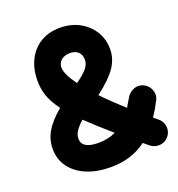

<svg xmlns="http://www.w3.org/2000/svg" viewBox="-143 -854 966 1040"><g transform="rotate(-20 340.5 -334.0)"><path d="M56.2 -132.3Q56.2 -184.1 83 -230.7Q109.9 -277.3 170.4 -327.6Q133.3 -377.4 119.1 -419.2Q105 -460.9 105 -505.9Q105 -575.2 131.1 -626.7Q157.2 -678.2 204.6 -707Q252 -735.8 316.4 -735.8Q378.9 -735.8 428 -709.5Q477.1 -683.1 505.4 -637.7Q533.7 -592.3 533.7 -534.7Q533.7 -479 500.7 -430.4Q467.8 -381.8 388.7 -321.3Q441.4 -266.1 510.7 -203.6Q524.4 -225.1 538.6 -250.5Q553.2 -277.3 581.1 -288.8Q608.9 -300.3 636.2 -288.1Q664.1 -275.9 675.8 -246.1Q687.5 -216.3 673.8 -189.5Q649.9 -142.6 625 -105.5Q637.7 -95.2 650.4 -85Q674.3 -65.4 677.2 -34.7Q680.2 -3.9 660.6 19.5Q641.6 43 610.6 45.7Q579.6 48.3 556.2 29.3Q540.5 16.1 525.4 3.9Q440.4 68.4 320.8 68.4Q241.2 68.4 181.6 43.5Q122.1 18.6 89.1 -26.6Q56.2 -71.8 56.2 -132.3ZM251.5 -530.3Q251.5 -491.7 302.2 -422.4Q348.1 -455.1 366.9 -478.5Q385.7 -502 385.7 -527.3Q385.7 -555.2 368.9 -571.8Q352.1 -588.4 320.8 -588.4Q289.6 -588.4 270.5 -572Q251.5 -555.7 251.5 -530.3ZM206.1 -136.7Q206.1 -78.1 302.2 -78.1Q357.9 -78.1 401.9 -99.6Q359.9 -135.7 325.2 -167.2Q290.5 -198.7 262.2 -226.1Q232.4 -199.7 219.2 -178.7Q206.1 -157.7 206.1 -136.7Z"/></g></svg>

Font: Mikhak ExtraBold
Style: Regular
Weight: 800
Designer: Amin Abedi
Version: Version 3.3